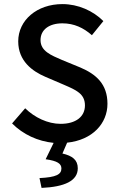

<svg xmlns="http://www.w3.org/2000/svg" viewBox="-20 -687 582 938"><path d="M505 -180C505 -276 450 -324 373 -357L283 -394C230 -417 178 -437 178 -491C178 -542 220 -573 285 -573C342 -573 388 -551 429 -515L485 -584C435 -634 362 -667 285 -667C160 -667 69 -588 69 -485C69 -389 138 -339 201 -312L292 -273C352 -247 395 -229 395 -172C395 -118 352 -82 276 -82C213 -82 149 -113 103 -158L39 -84C93 -30 164 3 242 11L203 91C261 99 280 113 280 136C280 165 255 179 173 183L183 231C295 226 360 197 360 135C360 94 333 74 285 63L308 10C432 -3 505 -84 505 -180Z"/></svg>

Font: Cambridge Sans Medium
Style: Regular
Weight: 500
Version: Version 2.020;PS 002.020;hotconv 1.0.88;makeotf.lib2.5.64775